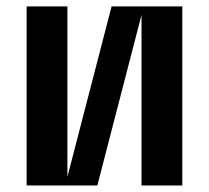

<svg xmlns="http://www.w3.org/2000/svg" viewBox="-20 -565 637 585"><path d="M61.1 -545.5H185.4V-26.3L320 -545.5H535.5V0H411.2V-519.5L276.6 0H61.1Z"/></svg>

Font: Riot Sans
Style: Bold
Weight: 600
Designer: Rasmus Andersson
Foundry: rsms
Version: Version 4.001